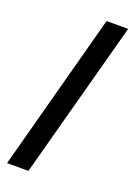

<svg xmlns="http://www.w3.org/2000/svg" viewBox="-164 -878 707 1004"><g transform="rotate(20 189.5 -376.0)"><path d="M12 62 247 -814H367L131 62Z"/></g></svg>

Font: Sinter Bold
Style: Regular
Weight: 700
Foundry: Adobe & rsms
Version: Version 1.000